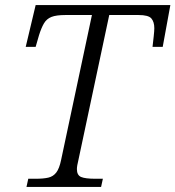

<svg xmlns="http://www.w3.org/2000/svg" viewBox="-20 -734 689 754"><path d="M84 0 91 -32H120Q151 -32 170 -36.5Q189 -41 201 -56.5Q213 -72 220 -106L341 -675H237Q201 -675 182 -667.5Q163 -660 152.5 -642Q142 -624 133 -595L120 -550H81L120 -714H649L619 -550H579Q581 -567 583.5 -590Q586 -613 586 -623Q586 -648 574.5 -661.5Q563 -675 524 -675H409L288 -106Q282 -82 282 -70Q282 -46 298.5 -39Q315 -32 355 -32H384L377 0Z"/></svg>

Font: Noto Serif Light
Style: Italic
Weight: 300
Italic angle: -12°
Designer: Monotype Design Team
Foundry: Monotype Imaging Inc.
Version: Version 2.013